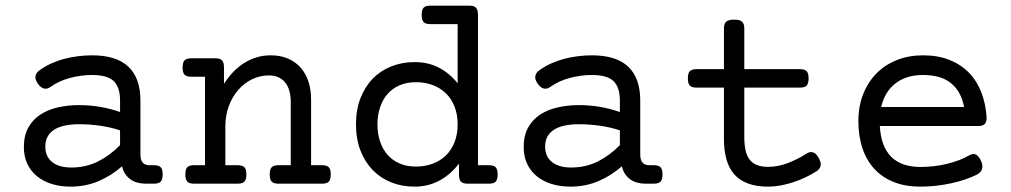

<svg xmlns="http://www.w3.org/2000/svg" viewBox="-20 -661 3638 691"><path d="M534.7 -66.4Q551.3 -66.4 558.3 -59.1Q565.4 -51.8 565.4 -33.2Q565.4 -14.6 558.3 -7.3Q551.3 0 534.7 0H503.4Q488.3 0 474.6 -3.7Q460.9 -7.3 450 -15.1Q439 -22.9 430.9 -34.7Q422.9 -46.4 419.4 -62.5Q380.9 -28.8 334.5 -9Q288.1 10.7 233.9 10.7Q197.3 10.7 166.5 1.2Q135.7 -8.3 113.3 -26.6Q90.8 -44.9 78.4 -71.3Q65.9 -97.7 65.9 -131.8Q65.9 -172.9 81.8 -201.7Q97.7 -230.5 124.8 -248.3Q151.9 -266.1 187.7 -274.4Q223.6 -282.7 263.7 -282.7Q303.2 -282.7 340.3 -276.4Q377.4 -270 412.1 -257.8V-299.3Q412.1 -346.7 389.4 -368.9Q366.7 -391.1 311.5 -391.1Q272 -391.1 232.2 -380.6Q192.4 -370.1 161.6 -348.1Q150.4 -339.8 138.7 -342.3Q127 -344.7 116.2 -359.9Q105.5 -375 107.7 -387Q109.9 -398.9 121.1 -407.2Q140.1 -421.4 163.1 -431.9Q186 -442.4 210.7 -449Q235.4 -455.6 261 -458.7Q286.6 -461.9 311.5 -461.9Q398.9 -461.9 442.1 -420.9Q485.4 -379.9 485.4 -299.3V-105Q485.4 -66.4 517.6 -66.4ZM412.1 -191.9Q378.4 -203.1 340.3 -208.5Q302.2 -213.9 264.2 -213.9Q237.8 -213.9 215.6 -209.5Q193.4 -205.1 177.2 -195.6Q161.1 -186 152.1 -170.7Q143.1 -155.3 143.1 -133.3Q143.1 -97.7 167.7 -77.9Q192.4 -58.1 236.8 -58.1Q289.1 -58.1 332.5 -79.8Q376 -101.6 412.1 -138.7Z M717.8 -384.8H668Q651.4 -384.8 644.3 -392.1Q637.2 -399.4 637.2 -418Q637.2 -436.5 644.3 -443.8Q651.4 -451.2 668 -451.2H755.4Q772 -451.2 779.1 -443.8Q786.1 -436.5 786.1 -418V-359.4Q818.4 -409.7 861.3 -435.8Q904.3 -461.9 954.6 -461.9Q988.3 -461.9 1015.1 -450.7Q1042 -439.5 1060.8 -418.9Q1079.6 -398.4 1089.6 -368.9Q1099.6 -339.4 1099.6 -302.7V-66.4H1139.6Q1156.2 -66.4 1163.3 -59.1Q1170.4 -51.8 1170.4 -33.2Q1170.4 -14.6 1163.3 -7.3Q1156.2 0 1139.6 0H981.4Q964.8 0 957.8 -7.3Q950.7 -14.6 950.7 -33.2Q950.7 -51.8 957.8 -59.1Q964.8 -66.4 981.4 -66.4H1026.4V-295.4Q1026.4 -316.4 1021.5 -333.7Q1016.6 -351.1 1006.8 -363.5Q997.1 -376 982.2 -382.8Q967.3 -389.6 947.3 -389.6Q916 -389.6 887.7 -376Q859.4 -362.3 837.9 -337.9Q816.4 -313.5 803.7 -279.8Q791 -246.1 791 -206.1V-66.4H835.9Q852.5 -66.4 859.6 -59.1Q866.7 -51.8 866.7 -33.2Q866.7 -14.6 859.6 -7.3Q852.5 0 835.9 0H677.7Q661.1 0 654.1 -7.3Q647 -14.6 647 -33.2Q647 -51.8 654.1 -59.1Q661.1 -66.4 677.7 -66.4H717.8Z M1740.2 -66.4Q1756.8 -66.4 1763.9 -59.1Q1771 -51.8 1771 -33.2Q1771 -14.6 1763.9 -7.3Q1756.8 0 1740.2 0H1662.6Q1646 0 1638.9 -7.3Q1631.8 -14.6 1631.8 -33.2V-72.3Q1601.6 -32.7 1561.3 -11Q1521 10.7 1472.2 10.7Q1426.8 10.7 1388.2 -4.6Q1349.6 -20 1321.5 -48.8Q1293.5 -77.6 1277.3 -119.1Q1261.2 -160.6 1261.2 -213.4Q1261.2 -266.1 1277.3 -307.6Q1293.5 -349.1 1321.5 -377.9Q1349.6 -406.7 1388.2 -422.1Q1426.8 -437.5 1472.2 -437.5Q1521 -437.5 1559.3 -417.7Q1597.7 -397.9 1627 -361.3V-574.2H1528.3Q1511.7 -574.2 1504.6 -581.5Q1497.6 -588.9 1497.6 -607.4Q1497.6 -626 1504.6 -633.3Q1511.7 -640.6 1528.3 -640.6H1669.4Q1686 -640.6 1693.1 -633.3Q1700.2 -626 1700.2 -607.4V-66.4ZM1627 -213.4Q1627 -249.5 1615.7 -277.8Q1604.5 -306.2 1584.5 -325.4Q1564.5 -344.7 1536.9 -355Q1509.3 -365.2 1477.1 -365.2Q1443.8 -365.2 1418 -354Q1392.1 -342.8 1374.5 -322.5Q1356.9 -302.2 1347.7 -274.4Q1338.4 -246.6 1338.4 -213.4Q1338.4 -180.2 1347.7 -152.3Q1356.9 -124.5 1374.5 -104.2Q1392.1 -84 1418 -72.8Q1443.8 -61.5 1477.1 -61.5Q1509.3 -61.5 1536.9 -71.8Q1564.5 -82 1584.5 -101.3Q1604.5 -120.6 1615.7 -148.9Q1627 -177.2 1627 -213.4Z M2333.5 -66.4Q2350.1 -66.4 2357.2 -59.1Q2364.3 -51.8 2364.3 -33.2Q2364.3 -14.6 2357.2 -7.3Q2350.1 0 2333.5 0H2302.2Q2287.1 0 2273.4 -3.7Q2259.8 -7.3 2248.8 -15.1Q2237.8 -22.9 2229.7 -34.7Q2221.7 -46.4 2218.3 -62.5Q2179.7 -28.8 2133.3 -9Q2086.9 10.7 2032.7 10.7Q1996.1 10.7 1965.3 1.2Q1934.6 -8.3 1912.1 -26.6Q1889.6 -44.9 1877.2 -71.3Q1864.7 -97.7 1864.7 -131.8Q1864.7 -172.9 1880.6 -201.7Q1896.5 -230.5 1923.6 -248.3Q1950.7 -266.1 1986.6 -274.4Q2022.5 -282.7 2062.5 -282.7Q2102.1 -282.7 2139.2 -276.4Q2176.3 -270 2210.9 -257.8V-299.3Q2210.9 -346.7 2188.2 -368.9Q2165.5 -391.1 2110.4 -391.1Q2070.8 -391.1 2031 -380.6Q1991.2 -370.1 1960.4 -348.1Q1949.2 -339.8 1937.5 -342.3Q1925.8 -344.7 1915 -359.9Q1904.3 -375 1906.5 -387Q1908.7 -398.9 1919.9 -407.2Q1939 -421.4 1961.9 -431.9Q1984.9 -442.4 2009.5 -449Q2034.2 -455.6 2059.8 -458.7Q2085.4 -461.9 2110.4 -461.9Q2197.8 -461.9 2241 -420.9Q2284.2 -379.9 2284.2 -299.3V-105Q2284.2 -66.4 2316.4 -66.4ZM2210.9 -191.9Q2177.2 -203.1 2139.2 -208.5Q2101.1 -213.9 2063 -213.9Q2036.6 -213.9 2014.4 -209.5Q1992.2 -205.1 1976.1 -195.6Q1960 -186 1950.9 -170.7Q1941.9 -155.3 1941.9 -133.3Q1941.9 -97.7 1966.6 -77.9Q1991.2 -58.1 2035.6 -58.1Q2087.9 -58.1 2131.3 -79.8Q2174.8 -101.6 2210.9 -138.7Z M2585.4 -412.1V-558.6Q2585.4 -575.7 2593.5 -583Q2601.6 -590.3 2622.1 -590.3Q2642.6 -590.3 2650.6 -583Q2658.7 -575.7 2658.7 -558.6V-412.1H2859.4Q2876 -412.1 2883.1 -404.8Q2890.1 -397.5 2890.1 -378.9Q2890.1 -360.4 2883.1 -353Q2876 -345.7 2859.4 -345.7H2658.7V-168Q2658.7 -141.1 2663.1 -120.8Q2667.5 -100.6 2677.5 -87.2Q2687.5 -73.7 2704.1 -67.1Q2720.7 -60.5 2745.1 -60.5Q2779.3 -60.5 2815.4 -74.2Q2851.6 -87.9 2883.8 -108.9Q2895 -116.2 2906.5 -112.5Q2918 -108.9 2927.2 -91.3Q2936.5 -73.7 2933.1 -62.7Q2929.7 -51.8 2917.5 -43.9Q2898.9 -32.2 2877.7 -22.2Q2856.4 -12.2 2834 -4.9Q2811.5 2.4 2788.8 6.6Q2766.1 10.7 2745.1 10.7Q2702.6 10.7 2672.4 -0.5Q2642.1 -11.7 2622.8 -33.4Q2603.5 -55.2 2594.5 -87.4Q2585.4 -119.6 2585.4 -161.6V-345.7H2486.3Q2469.7 -345.7 2462.6 -353Q2455.6 -360.4 2455.6 -378.9Q2455.6 -397.5 2462.6 -404.8Q2469.7 -412.1 2486.3 -412.1Z M3146.5 -207.5Q3150.4 -133.8 3187.3 -96.9Q3224.1 -60.1 3292.5 -60.1Q3341.8 -60.1 3388.2 -71.3Q3434.6 -82.5 3468.3 -102.1Q3483.9 -110.8 3494.4 -103.5Q3504.9 -96.2 3511.2 -80.6Q3518.1 -64.9 3514.2 -52.5Q3510.3 -40 3494.1 -31.7Q3475.1 -22.5 3451.9 -14.6Q3428.7 -6.8 3402.6 -1.2Q3376.5 4.4 3348.6 7.6Q3320.8 10.7 3292.5 10.7Q3238.8 10.7 3197.3 -5.6Q3155.8 -22 3127.4 -52.5Q3099.1 -83 3084.2 -126.7Q3069.3 -170.4 3069.3 -225.6Q3069.3 -278.8 3086.7 -322.5Q3104 -366.2 3134.8 -397.2Q3165.5 -428.2 3208.3 -445.1Q3251 -461.9 3302.2 -461.9Q3356.4 -461.9 3397.9 -445.1Q3439.5 -428.2 3468 -398.4Q3496.6 -368.7 3512.2 -327.6Q3527.8 -286.6 3530.8 -237.8Q3530.8 -221.2 3523.7 -214.4Q3516.6 -207.5 3500 -207.5ZM3302.2 -391.1Q3241.2 -391.1 3202.4 -360.6Q3163.6 -330.1 3151.4 -275.9H3449.7Q3439.5 -331.1 3403.3 -361.1Q3367.2 -391.1 3302.2 -391.1Z"/></svg>

Font: Courier Prime
Style: Regular
Weight: 400
Designer: Alan Dague-Greene
Foundry: Quote-Unquote Apps
Version: Version 1.203